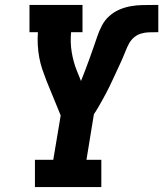

<svg xmlns="http://www.w3.org/2000/svg" viewBox="-20 -755 659 775"><path d="M121 0V-110H195L225 -289L168 -428Q159 -451 151 -474.5Q143 -498 138.5 -522.5Q134 -547 132.5 -573Q131 -599 133 -625H99V-735H313V-625H267Q263 -584 269.5 -544.5Q276 -505 290 -470L307 -428Q316 -451 324.5 -473Q333 -495 341 -517.5Q349 -540 357 -562.5Q365 -585 372.5 -607.5Q380 -630 391.5 -652Q403 -674 421.5 -690.5Q440 -707 462.5 -716.5Q485 -726 508 -730Q531 -734 554 -734.5Q577 -735 600 -735Q605 -735 609.5 -735Q614 -735 619 -735V-625Q617 -625 614.5 -625Q612 -625 610 -625Q595 -625 580 -624.5Q565 -624 549.5 -619.5Q534 -615 521.5 -604.5Q509 -594 501 -579.5Q493 -565 487.5 -550.5Q482 -536 475.5 -521.5Q469 -507 462.5 -492.5Q456 -478 449 -463.5Q442 -449 435.5 -434.5Q429 -420 422 -406Q415 -392 407.5 -377.5Q400 -363 392 -349Q384 -335 376 -321Q368 -307 359 -294L329 -110H389V0Z"/></svg>

Font: Iosevka Curly Slab XBdEx
Style: Italic
Weight: 800
Width: 7
Italic angle: -9°
Monospace: yes
Designer: Belleve Invis
Foundry: Belleve Invis
Version: Version 11.1.0; ttfautohint (v1.8.3)